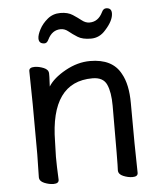

<svg xmlns="http://www.w3.org/2000/svg" viewBox="-52 -755 692 818"><g transform="rotate(-5 294.0 -346.0)"><path d="M481.9 17.1Q462.9 17.1 442.4 8.5Q421.9 0 421.9 -17.1Q423.8 -34.2 423.8 -293Q423.8 -351.1 408.9 -384Q394 -417 348.1 -417Q168.9 -417 166 -162.1L164.1 -97.2Q164.1 -59.1 167 1Q167 17.1 144 17.1Q125 17.1 104.5 8.5Q84 0 84 -17.1L85.9 -115.2Q85.9 -363.8 83 -471.2Q83 -486.8 106.9 -486.8Q125 -486.8 145.5 -478.5Q166 -470.2 166 -453.1V-439Q164.1 -411.1 164.1 -397.9Q186 -433.1 238.5 -462.2Q291 -491.2 344.2 -491.2Q439.9 -491.2 475.1 -424.8Q502 -377.9 502 -296.9Q502 -105 504.9 1Q504.9 17.1 481.9 17.1ZM158.2 -583Q133.8 -583 133.8 -606Q133.8 -621.1 146 -644.5Q158.2 -668 181.2 -687Q204.1 -706.1 236.1 -706.1Q268.1 -706.1 288.6 -692.6Q309.1 -679.2 324.5 -667Q339.8 -654.8 356.9 -654.8Q394 -654.8 413.1 -693.8Q419.9 -709 432.1 -709Q455.1 -709 455.1 -686Q455.1 -654.8 419.9 -616.2Q394 -585.9 356.9 -585.9Q320.8 -585.9 300.3 -598.9Q279.8 -611.8 264.4 -624.5Q249 -637.2 231.9 -637.2Q194.8 -637.2 175.8 -598.1Q168.9 -583 158.2 -583Z"/></g></svg>

Font: LXGW WenKai Screen
Style: Regular
Weight: 400
Designer: LXGW / Fontworks Inc.
Foundry: LXGW / Fontworks Inc.
Version: Version 1.510;January 18,2025